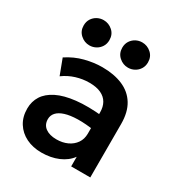

<svg xmlns="http://www.w3.org/2000/svg" viewBox="-176 -850 915 983"><g transform="rotate(30 281.0 -358.5)"><path d="M213 15Q162 15 122.5 -4.5Q83 -24 60.5 -59.8Q38 -95.5 38 -144.5Q38 -186.5 59 -219.5Q80 -252.5 123.5 -274.2Q167 -296 234.8 -303.5Q302.5 -311 395.5 -301.5L397.5 -217Q336.5 -226.5 291 -225.5Q245.5 -224.5 215.8 -215Q186 -205.5 171.2 -189Q156.5 -172.5 156.5 -150.5Q156.5 -117.5 180.5 -99.8Q204.5 -82 246 -82Q281.5 -82 309.8 -95Q338 -108 354.5 -131.8Q371 -155.5 371 -188V-314.5Q371 -346 357.8 -369.2Q344.5 -392.5 317.5 -405.2Q290.5 -418 248 -418Q209 -418 170.8 -406.2Q132.5 -394.5 99 -370L64.5 -461.5Q112 -493 164.5 -506.5Q217 -520 266 -520Q336 -520 387.2 -498Q438.5 -476 466.2 -430.8Q494 -385.5 494 -316V0H381V-57Q356 -22.5 312 -3.8Q268 15 213 15ZM151.5 -583Q121.5 -583 98.5 -603.8Q75.5 -624.5 75.5 -657.5Q75.5 -680 86.2 -696.8Q97 -713.5 114.2 -722.8Q131.5 -732 151.5 -732Q181.5 -732 204.5 -711.5Q227.5 -691 227.5 -657.5Q227.5 -635.5 217 -618.8Q206.5 -602 189 -592.5Q171.5 -583 151.5 -583ZM379.5 -583Q349.5 -583 326.5 -603.8Q303.5 -624.5 303.5 -657.5Q303.5 -680 314.2 -696.8Q325 -713.5 342.2 -722.8Q359.5 -732 379.5 -732Q409.5 -732 432.5 -711.5Q455.5 -691 455.5 -657.5Q455.5 -635.5 445 -618.8Q434.5 -602 417 -592.5Q399.5 -583 379.5 -583Z"/></g></svg>

Font: Geologica Cursive Medium
Style: Regular
Weight: 500
Designer: Sindre Bremnes, Frode Helland
Foundry: Monokrom Skriftforlag AS
Version: Version 1.010;gftools[0.9.28]